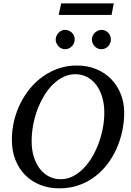

<svg xmlns="http://www.w3.org/2000/svg" viewBox="-20 -1062 750 1099"><path d="M577.1 -417Q577.1 -466.8 564.7 -507.3Q552.2 -547.9 530 -576.9Q507.8 -606 477.3 -621.6Q446.8 -637.2 411.1 -637.2Q374.5 -637.2 341.8 -621.1Q309.1 -605 281.2 -577.1Q253.4 -549.3 231.2 -512Q209 -474.6 193.4 -432.1Q177.7 -389.6 169.4 -344Q161.1 -298.3 161.1 -253.9Q161.1 -203.1 174.1 -162.8Q187 -122.6 209.2 -94.5Q231.4 -66.4 261.7 -51.3Q292 -36.1 327.1 -36.1Q363.8 -36.1 396.5 -52.5Q429.2 -68.8 457 -97.2Q484.9 -125.5 507.1 -162.8Q529.3 -200.2 544.9 -242.7Q560.5 -285.2 568.8 -329.8Q577.1 -374.5 577.1 -417ZM690.9 -417Q690.9 -364.3 679.7 -311.8Q668.5 -259.3 647 -210.9Q625.5 -162.6 593.8 -121.3Q562 -80.1 520.8 -49.3Q479.5 -18.6 429 -1.2Q378.4 16.1 319.8 16.1Q259.8 16.1 210 -3.7Q160.2 -23.4 124 -60.1Q87.9 -96.7 67.9 -147.9Q47.9 -199.2 47.9 -262.2Q47.9 -315.9 60.1 -368.2Q72.3 -420.4 95.5 -467.8Q118.7 -515.1 151.6 -555.2Q184.6 -595.2 225.8 -624.5Q267.1 -653.8 316.2 -670.4Q365.2 -687 419.9 -687Q481.9 -687 532.2 -665.8Q582.5 -644.5 617.7 -607.9Q652.8 -571.3 671.9 -522Q690.9 -472.7 690.9 -417ZM407.7 -836.4Q407.7 -825.2 403.3 -814.9Q398.9 -804.7 391.4 -796.9Q383.8 -789.1 373.8 -784.7Q363.8 -780.3 352.5 -780.3Q341.8 -780.3 332 -784.7Q322.3 -789.1 314.9 -796.9Q307.6 -804.7 303.2 -814.5Q298.8 -824.2 298.8 -835.4Q298.8 -846.2 303.2 -856.2Q307.6 -866.2 314.9 -874Q322.3 -881.8 332 -886.5Q341.8 -891.1 352.5 -891.1Q363.8 -891.1 373.8 -886.7Q383.8 -882.3 391.4 -875Q398.9 -867.7 403.3 -857.7Q407.7 -847.7 407.7 -836.4ZM614.7 -836.4Q614.7 -825.2 610.6 -814.9Q606.4 -804.7 599.1 -796.9Q591.8 -789.1 581.8 -784.7Q571.8 -780.3 560.5 -780.3Q549.3 -780.3 539.3 -784.7Q529.3 -789.1 522 -796.9Q514.6 -804.7 510.3 -814.9Q505.9 -825.2 505.9 -836.4Q505.9 -846.7 510.5 -856.7Q515.1 -866.7 522.7 -874.3Q530.3 -881.8 540.3 -886.5Q550.3 -891.1 560.5 -891.1Q571.8 -891.1 581.8 -886.7Q591.8 -882.3 599.1 -875Q606.4 -867.7 610.6 -857.7Q614.7 -847.7 614.7 -836.4ZM618.7 -976.6H315.9L330.1 -1042.5H631.3Z"/></svg>

Font: Charis SIL Viet
Style: Italic
Weight: 400
Italic angle: -11°
Foundry: SIL International
Version: Version 5.000